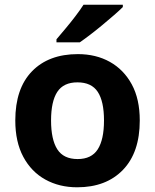

<svg xmlns="http://www.w3.org/2000/svg" viewBox="-20 -786 659 816"><path d="M574 -274Q574 -138 502.5 -64Q431 10 308 10Q232 10 172.5 -23Q113 -56 79 -119.5Q45 -183 45 -274Q45 -410 116 -483Q187 -556 311 -556Q388 -556 447 -523Q506 -490 540 -427.5Q574 -365 574 -274ZM197 -274Q197 -193 223.5 -151.5Q250 -110 310 -110Q369 -110 395.5 -151.5Q422 -193 422 -274Q422 -355 395.5 -395.5Q369 -436 309 -436Q250 -436 223.5 -395.5Q197 -355 197 -274ZM502 -766V-756Q488 -742 465 -722Q442 -702 415.5 -680Q389 -658 363.5 -638.5Q338 -619 319 -606H220V-619Q236 -638 257.5 -663.5Q279 -689 300 -716.5Q321 -744 335 -766Z"/></svg>

Font: Noto IKEA Simplified Chinese
Style: Bold
Weight: 700
Designer: Monotype Design Team
Foundry: Monotype Imaging Inc.
Version: Version 1.100